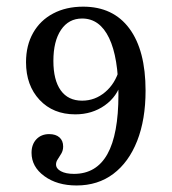

<svg xmlns="http://www.w3.org/2000/svg" viewBox="-20 -447 526 588"><path d="M214.5 121Q154.8 121 115.7 92.3Q76.6 63.7 76.6 21Q76.6 -4.8 91.5 -20.6Q106.5 -36.3 130.6 -36.3Q150.8 -36.3 162.1 -26.2Q173.4 -16.1 173.4 1.6Q173.4 13.7 167.7 23.4Q162.1 33.1 156.9 40.7Q151.6 48.4 151.6 56.5Q151.6 69.4 166.5 77.4Q181.5 85.5 206.5 85.5Q275 85.5 308.9 25Q342.7 -35.5 342.7 -157.3Q342.7 -271 314.1 -330.6Q285.5 -390.3 231.5 -390.3Q190.3 -390.3 166.9 -355.6Q143.5 -321 143.5 -260.5Q143.5 -201.6 166.1 -170.2Q188.7 -138.7 231.5 -138.7Q271 -138.7 302 -164.9Q333.1 -191.1 345.2 -234.7L351.6 -196.8Q339.5 -151.6 300.8 -124.2Q262.1 -96.8 210.5 -96.8Q142.7 -96.8 101.2 -141.1Q59.7 -185.5 59.7 -256.5Q59.7 -308.1 81.5 -346.4Q103.2 -384.7 142.7 -405.6Q182.3 -426.6 234.7 -426.6Q326.6 -426.6 376.2 -359.7Q425.8 -292.7 425.8 -169.4Q425.8 -80.6 400 -15.3Q374.2 50 327 85.5Q279.8 121 214.5 121Z"/></svg>

Font: Playfair 9pt
Style: Regular
Weight: 400
Designer: Claus Eggers Sørensen
Foundry: Claus Eggers Sørensen
Version: Version 2.203